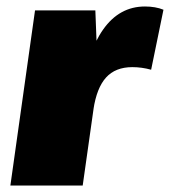

<svg xmlns="http://www.w3.org/2000/svg" viewBox="-20 -572 524 592"><path d="M88 -540H274L282 -332L235 0H12ZM229 -274Q248 -410 298 -481Q348 -552 427 -552Q443 -552 457.5 -549.5Q472 -547 484 -542L446 -357Q417 -365 388 -365Q336 -365 307 -333Q278 -301 268 -234Z"/></svg>

Font: Pathway Extreme Condensed Black
Style: Italic
Weight: 900
Width: 3
Italic angle: -8°
Version: Version 1.001;gftools[0.9.26]